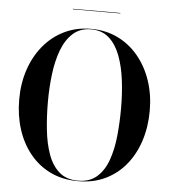

<svg xmlns="http://www.w3.org/2000/svg" viewBox="-58 -904 859 967"><g transform="rotate(5 371.5 -421.0)"><path d="M271 -852.5H511V-850H271ZM372 10Q294 10 232.8 -19.5Q171.5 -49 128.8 -101.8Q86 -154.5 63.8 -224.2Q41.5 -294 41.5 -375Q41.5 -456 65 -525.8Q88.5 -595.5 132.2 -648.2Q176 -701 236.8 -730.5Q297.5 -760 372 -760Q446 -760 506.8 -730.5Q567.5 -701 611 -648.2Q654.5 -595.5 678 -525.8Q701.5 -456 701.5 -375Q701.5 -294 679.2 -224.2Q657 -154.5 614.5 -101.8Q572 -49 511 -19.5Q450 10 372 10ZM372 -757.5Q317 -757.5 281 -725.5Q245 -693.5 224.2 -639Q203.5 -584.5 195 -516.2Q186.5 -448 186.5 -375Q186.5 -302 193.8 -233.8Q201 -165.5 220.5 -111Q240 -56.5 276.5 -24.5Q313 7.5 372 7.5Q430.5 7.5 467 -24.5Q503.5 -56.5 523 -111Q542.5 -165.5 549.5 -233.8Q556.5 -302 556.5 -375Q556.5 -448 548 -516.2Q539.5 -584.5 519 -639Q498.5 -693.5 462.8 -725.5Q427 -757.5 372 -757.5Z"/></g></svg>

Font: Bodoni* 72pt Medium
Style: Regular
Weight: 500
Version: Version 2.3